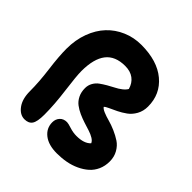

<svg xmlns="http://www.w3.org/2000/svg" viewBox="-202 -891 1092 1092"><g transform="rotate(45 343.5 -345.5)"><path d="M417 43Q350.1 43 312 13.2Q273.9 -16.6 273.9 -64Q273.9 -89.4 289.6 -106.7Q305.2 -124 333 -124Q343.3 -124 371.1 -115Q398.9 -106 425.8 -106Q488.3 -106 515.1 -136.2Q509.8 -149.4 492.9 -159.7Q476.1 -169.9 453.9 -177Q431.6 -184.1 406.2 -192.1Q380.9 -200.2 356.4 -211.2Q332 -222.2 312.3 -237.1Q292.5 -252 280.3 -276.6Q268.1 -301.3 268.1 -333Q268.1 -356.4 279.1 -376Q290 -395.5 307.1 -408Q324.2 -420.4 345.5 -432.9Q366.7 -445.3 386.2 -455.1Q405.8 -464.8 423.1 -478.3Q440.4 -491.7 448.2 -505.9Q437.5 -543.5 410.2 -563.7Q382.8 -584 340.8 -584Q261.2 -584 223.1 -534.9Q185.1 -485.8 185.1 -387.2Q185.1 -347.7 198.5 -245.8Q211.9 -144 211.9 -63Q211.9 -6.3 197.3 14.9Q182.6 36.1 149.9 36.1Q113.3 36.1 86.2 -0.5Q59.1 -37.1 59.1 -99.1Q59.1 -173.3 47.1 -265.1Q35.2 -356.9 35.2 -417Q35.2 -488.3 57.4 -548.1Q79.6 -607.9 117.9 -648.4Q156.2 -689 208.7 -711.4Q261.2 -733.9 320.8 -733.9Q449.7 -733.9 522.9 -672.6Q596.2 -611.3 596.2 -512.2Q596.2 -475.6 580.1 -446.5Q564 -417.5 539.8 -400.1Q515.6 -382.8 491.2 -370.8Q466.8 -358.9 445.6 -349.4Q424.3 -339.8 418.9 -333Q424.8 -323.2 446 -314.2Q467.3 -305.2 493.9 -298.1Q520.5 -291 550.8 -277.8Q581.1 -264.6 605.7 -248.3Q630.4 -231.9 646.7 -203.1Q663.1 -174.3 663.1 -137.2Q663.1 -101.1 649.7 -71Q636.2 -41 612.8 -20.3Q589.4 0.5 557.9 15.1Q526.4 29.8 491 36.4Q455.6 43 417 43Z"/></g></svg>

Font: Shantell Sans Bouncy
Style: Bold
Weight: 700
Designer: Stephen Nixon, Anya Danilova, Shantell Martin
Foundry: Arrow Type
Version: Version 1.006;[9816181b4]